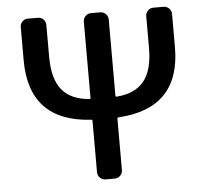

<svg xmlns="http://www.w3.org/2000/svg" viewBox="-52 -791 909 847"><g transform="rotate(-5 402.5 -368.0)"><path d="M623 -701.2Q623 -715.8 633.3 -726.1Q643.6 -736.3 657.2 -736.3H702.1Q716.8 -736.3 727.1 -726.1Q737.3 -715.8 737.3 -701.2V-554.7Q737.3 -283.2 460.9 -267.6Q457 -266.6 457 -262.7V-35.2Q457 -20.5 446.8 -10.3Q436.5 0 421.9 0H381.8Q367.2 0 356.9 -10.3Q346.7 -20.5 346.7 -35.2V-262.7Q346.7 -266.6 342.8 -267.6Q67.4 -283.2 67.4 -554.7V-701.2Q67.4 -715.8 77.1 -726.1Q86.9 -736.3 101.6 -736.3H146.5Q161.1 -736.3 170.9 -726.1Q180.7 -715.8 180.7 -701.2V-560.5Q180.7 -461.9 220.7 -413.6Q260.7 -365.2 342.8 -359.4Q346.7 -359.4 346.7 -363.3V-701.2Q346.7 -715.8 356.9 -726.1Q367.2 -736.3 381.8 -736.3H421.9Q436.5 -736.3 446.8 -726.1Q457 -715.8 457 -701.2V-363.3Q457 -359.4 461.9 -359.4Q543 -365.2 583 -413.6Q623 -461.9 623 -560.5Z"/></g></svg>

Font: Gen Jyuu GothicL Medium
Style: Regular
Weight: 500
Designer: [Source Han Sans]
Ryoko NISHIZUKA  (kana & ideographs); Paul D. Hunt (Latin, Greek & Cyrillic); Wenlong ZHANG  (bopomofo
Version: Version 1.002.20150607